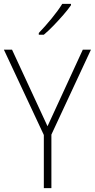

<svg xmlns="http://www.w3.org/2000/svg" viewBox="-20 -970 489 990"><path d="M225 -319 407 -714H449L245 -276V0H206V-274L0 -714H42ZM346 -943Q330 -920 306 -892.5Q282 -865 256 -838Q230 -811 206 -791H180V-800Q212 -833 246 -874.5Q280 -916 301 -950H346Z"/></svg>

Font: Noto Sans Georgian SemiCondensed ExtraLight
Style: Regular
Weight: 200
Width: 4
Designer: Monotype Design Team, Akaki Razmadze
Foundry: Google LLC
Version: Version 2.005; ttfautohint (v1.8.4.7-5d5b)